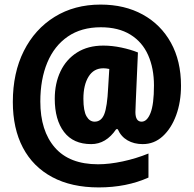

<svg xmlns="http://www.w3.org/2000/svg" viewBox="-20 -743 846 838"><path d="M770 -369Q770 -298 749 -240.5Q728 -183 690.5 -148.5Q653 -114 603 -114Q565 -114 536.5 -130.5Q508 -147 494 -179H487Q443 -114 378 -114Q300 -114 259.5 -167Q219 -220 219 -312Q219 -379 244 -431.5Q269 -484 316.5 -514Q364 -544 431 -544Q469 -544 509.5 -535.5Q550 -527 582 -514L573 -308Q573 -296 572 -282Q571 -268 571 -254Q571 -212 598 -212Q622 -212 637 -250Q652 -288 652 -370Q652 -445 626.5 -502.5Q601 -560 549 -592Q497 -624 420 -624Q335 -624 276 -583.5Q217 -543 186.5 -470Q156 -397 156 -300Q156 -172 219.5 -99Q283 -26 408 -26Q457 -26 515.5 -38.5Q574 -51 628 -73V32Q532 75 411 75Q292 75 208 30Q124 -15 80 -98.5Q36 -182 36 -298Q36 -425 84 -520.5Q132 -616 218.5 -669.5Q305 -723 419 -723Q524 -723 603 -679.5Q682 -636 726 -556.5Q770 -477 770 -369ZM344 -312Q344 -259 357.5 -235.5Q371 -212 393 -212Q422 -212 435 -244.5Q448 -277 452 -360L457 -442Q443 -445 431 -445Q389 -445 366.5 -408.5Q344 -372 344 -312Z"/></svg>

Font: Noto Sans Kannada Condensed Black
Style: Regular
Weight: 900
Width: 3
Designer: Jelle Bosma - Monotype Design Team
Foundry: Monotype Imaging Inc.
Version: Version 2.005; ttfautohint (v1.8.4.7-5d5b)